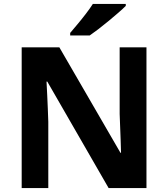

<svg xmlns="http://www.w3.org/2000/svg" viewBox="-20 -1005 853 974"><path d="M723 -51H531L220 -591H216Q218 -557 219.5 -523Q221 -489 222.5 -455Q224 -421 225 -387V-51H90V-765H281L591 -230H594Q593 -263 592 -296Q591 -329 589.5 -361.5Q588 -394 587 -427V-765H723ZM618 -975Q604 -961 581 -941Q558 -921 531.5 -899Q505 -877 479.5 -857.5Q454 -838 435 -825H336V-838Q352 -857 373.5 -882.5Q395 -908 416 -935.5Q437 -963 451 -985H618Z"/></svg>

Font: Noto Sans Tamil UI
Style: Regular
Weight: 400
Designer: Jelle Bosma - Monotype Design Team
Foundry: Monotype Imaging Inc.
Version: Version 2.004